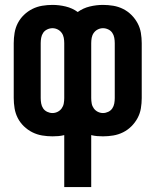

<svg xmlns="http://www.w3.org/2000/svg" viewBox="-20 -548 634 783"><path d="M242 215V3Q230 6 218 7Q206 8 194 8Q173 8 152 4.5Q131 1 112 -8.5Q93 -18 77.5 -33Q62 -48 52.5 -66.5Q43 -85 39.5 -106Q36 -127 36 -148V-372Q36 -393 39.5 -414Q43 -435 52.5 -453.5Q62 -472 77.5 -487Q93 -502 112 -511.5Q131 -521 152 -524.5Q173 -528 194 -528Q221 -528 248 -521.5Q275 -515 297 -499Q319 -515 346 -521.5Q373 -528 400 -528Q421 -528 442 -524.5Q463 -521 482 -511.5Q501 -502 516 -487Q531 -472 541 -453.5Q551 -435 554.5 -414Q558 -393 558 -372V-148Q558 -127 554.5 -106Q551 -85 541 -66.5Q531 -48 516 -33Q501 -18 482 -8.5Q463 1 442 4.5Q421 8 400 8Q388 8 376 7Q364 6 352 3V215ZM194 -87Q205 -87 215 -92Q225 -97 231.5 -106Q238 -115 240 -126Q242 -137 242 -148V-372Q242 -383 240 -394Q238 -405 231.5 -414Q225 -423 215 -428Q205 -433 194 -433Q183 -433 172.5 -428Q162 -423 156 -414Q150 -405 148 -394Q146 -383 146 -372V-148Q146 -137 148 -126Q150 -115 156 -106Q162 -97 172.5 -92Q183 -87 194 -87ZM400 -87Q411 -87 421.5 -92Q432 -97 438 -106Q444 -115 446 -126Q448 -137 448 -148V-372Q448 -383 446 -394Q444 -405 438 -414Q432 -423 421.5 -428Q411 -433 400 -433Q389 -433 379 -428Q369 -423 362.5 -414Q356 -405 354 -394Q352 -383 352 -372V-148Q352 -137 354 -126Q356 -115 362.5 -106Q369 -97 379 -92Q389 -87 400 -87Z"/></svg>

Font: Iosevka QP
Style: Bold
Weight: 700
Designer: Belleve Invis
Foundry: Belleve Invis
Version: Version 20.0.0; ttfautohint (v1.8.4)